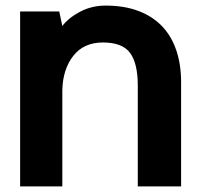

<svg xmlns="http://www.w3.org/2000/svg" viewBox="-20 -531 708 687"><path d="M192 -490 203 -438Q225 -467 266.5 -489Q308 -511 358 -511Q425 -511 476 -491.5Q527 -472 560.5 -436.5Q594 -401 611 -350.5Q628 -300 628 -237V136H473V-225Q473 -304 445.5 -341.5Q418 -379 348 -379Q280 -379 242.5 -331.5Q205 -284 203 -209V136H52V-490Z"/></svg>

Font: Cafe24 Ohsquare
Style: Bold
Weight: 700
Designer: Cafe24 thkim, hmlim, mnelim, nhlee, sslee, sskim, smlim, yjkim, sdjeong, hskwak & 4IRTF
Foundry: Cafe24
Version: Version 1.000